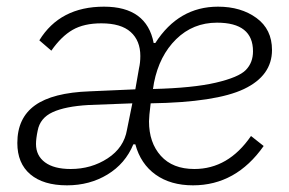

<svg xmlns="http://www.w3.org/2000/svg" viewBox="-20 -544 867 576"><path d="M192 -37Q254 -37 303 -69Q352 -101 361 -155L377 -234L246 -229Q176 -225 138 -207.5Q100 -190 93 -152Q88 -128 88 -112Q88 -77 115 -57Q142 -37 192 -37ZM631 -476Q559 -476 508.5 -426.5Q458 -377 442 -296L439 -277Q559 -280 627.5 -296Q696 -312 717.5 -334Q739 -356 739 -390Q739 -476 631 -476ZM181 12Q110 12 71 -21Q32 -54 32 -115Q32 -190 85 -228Q138 -266 249 -270L386 -276L397 -339Q401 -356 401 -376Q401 -422 372 -448Q343 -474 284 -474Q232 -474 198 -454.5Q164 -435 134 -392L98 -423Q160 -524 292 -524Q420 -524 441 -415H446Q516 -524 634 -524Q703 -524 749.5 -490Q796 -456 796 -394Q796 -317 712 -277Q628 -237 432 -234Q427 -194 427 -180Q427 -116 462.5 -76.5Q498 -37 563 -37Q665 -37 733 -136L771 -106Q688 12 559 12Q492 12 447 -20Q402 -52 386 -111H380Q356 -53 302.5 -20.5Q249 12 181 12Z"/></svg>

Font: IBM Plex Sans Light
Style: Italic
Weight: 300
Italic angle: -11.31°
Designer: Mike Abbink, Paul van der Laan, Pieter van Rosmalen
Foundry: Bold Monday
Version: Version 3.0